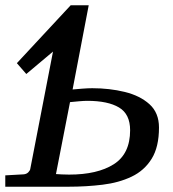

<svg xmlns="http://www.w3.org/2000/svg" viewBox="-20 -707 655 727"><path d="M472.7 -213.9Q472.7 -274.9 430.7 -300Q388.7 -325.2 310.1 -325.2Q298.8 -325.2 279.1 -323.5Q259.3 -321.8 245.1 -320.3L191.9 -47.9Q200.2 -47.4 214.1 -46.6Q228 -45.9 241.7 -45.9Q349.1 -45.9 410.9 -85.2Q472.7 -124.5 472.7 -213.9ZM582 -224.1Q582 -150.4 554.2 -105.7Q526.4 -61 478.3 -38.1Q430.2 -15.1 368.4 -7.6Q306.6 0 238.8 0H0V-43L69.8 -46.9Q80.6 -47.9 87.4 -54.9Q94.2 -62 94.7 -67.9L180.7 -511.7L79.6 -426.8L43.9 -467.8L247.6 -687H315.9L254.9 -368.2Q269.5 -369.6 291.5 -371.3Q313.5 -373 329.1 -373Q394.5 -373 452.4 -358.9Q510.3 -344.7 546.1 -312.3Q582 -279.8 582 -224.1Z"/></svg>

Font: Charis
Style: Italic
Weight: 400
Italic angle: -11°
Designer: Walt Agee, Miriam Martin, Annie Olsen, Victor Gaultney, Lorna Priest, Alan Ward, Bob Hallissy, Martin Hosken, Sharon Cor
Foundry: SIL Global
Version: Version 7.000